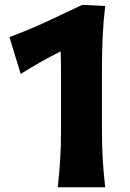

<svg xmlns="http://www.w3.org/2000/svg" viewBox="-20 -791 551 811"><path d="M224.1 0Q230.5 -59.6 234.1 -115.5Q237.8 -171.4 237.8 -240.7V-464.4Q237.8 -491.7 237.5 -519.3Q237.3 -546.9 236.3 -574.2Q193.4 -552.2 151.1 -528.6Q108.9 -504.9 67.4 -478.5L20 -634.3Q98.1 -663.1 174.8 -698.7Q251.5 -734.4 327.6 -770.5L424.3 -765.6Q416.5 -700.2 413.6 -633.5Q410.6 -566.9 410.6 -499V-240.7Q410.6 -171.4 414.1 -115.5Q417.5 -59.6 424.3 0Z"/></svg>

Font: Pinar Bold
Style: Regular
Weight: 700
Designer: Amin Abedi
Version: Version 3.000